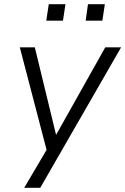

<svg xmlns="http://www.w3.org/2000/svg" viewBox="-20 -721 601 921"><path d="M96 180 214 -20 210 23 75 -494H147L249 -74L485 -494H561L173 180ZM391 -622 402 -701H483L471 -622ZM202 -622 214 -701H294L282 -622Z"/></svg>

Font: Nunito Sans 7pt Light
Style: Italic
Weight: 300
Italic angle: -9°
Designer: Vernon Adams
Foundry: Vernon Adams
Version: Version 3.101;gftools[0.9.27]